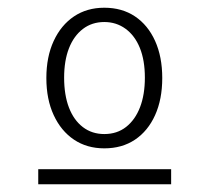

<svg xmlns="http://www.w3.org/2000/svg" viewBox="-20 -645 540 497"><path d="M250 -261Q205 -261 171.5 -283.5Q138 -306 119 -347Q100 -388 100 -443Q100 -498 119 -539Q138 -580 171.5 -602.5Q205 -625 250 -625Q296 -625 329.5 -602.5Q363 -580 381.5 -539Q400 -498 400 -443Q400 -388 381.5 -347Q363 -306 329.5 -283.5Q296 -261 250 -261ZM250 -298Q283 -298 306.5 -316.5Q330 -335 342.5 -367.5Q355 -400 355 -444Q355 -489 342 -521Q329 -553 305 -570.5Q281 -588 250 -588Q218 -588 194.5 -570Q171 -552 158.5 -520Q146 -488 146 -444Q146 -399 158.5 -366.5Q171 -334 194.5 -316Q218 -298 250 -298ZM79 -207H423V-168H79Z"/></svg>

Font: Inconsolata Light
Style: Regular
Weight: 300
Designer: Raph Levien, Cyreal, Brenton Simpson
Foundry: Raph Levien, Cyreal, Google
Version: Version 3.001